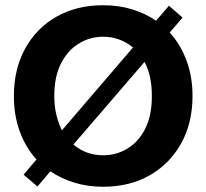

<svg xmlns="http://www.w3.org/2000/svg" viewBox="-20 -700 786 732"><path d="M373 12Q315 12 264 -3.5Q213 -19 172 -47L123 11L70 -34L119 -92Q78 -137 55.5 -198.5Q33 -260 33 -334Q33 -437 76 -515Q119 -593 195.5 -636.5Q272 -680 373 -680Q433 -680 483.5 -664.5Q534 -649 575 -621L624 -678L676 -633L627 -576Q668 -531 691 -469.5Q714 -408 714 -334Q714 -231 670.5 -153Q627 -75 550.5 -31.5Q474 12 373 12ZM373 -108Q424 -108 466.5 -134Q509 -160 534 -210Q559 -260 559 -334Q559 -373 552 -405.5Q545 -438 531 -464L260 -149Q308 -108 373 -108ZM187 -334Q187 -294 195 -262Q203 -230 216 -203L487 -519Q463 -539 434 -549.5Q405 -560 373 -560Q323 -560 280.5 -534Q238 -508 212.5 -458Q187 -408 187 -334Z"/></svg>

Font: Atkinson Hyperlegible Next
Style: Bold
Weight: 700
Designer: Elliott Scott, Megan Eiswerth, Linus Boman, Theodore Petrosky, Letters from Sweden
Foundry: Applied Design Works, Letters from Sweden
Version: Version 2.001